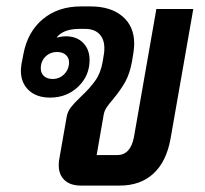

<svg xmlns="http://www.w3.org/2000/svg" viewBox="-20 -578 637 598"><path d="M163 -63Q163 -73 164 -79L188 -216Q191 -231 201 -244Q211 -257 231 -276Q259 -302 276.5 -326.5Q294 -351 300 -387L304 -412Q305 -418 305 -428Q305 -456 289.5 -472Q274 -488 245 -488H227Q178 -488 157 -462V-461Q173 -465 184 -465Q219 -465 239 -444.5Q259 -424 259 -391Q259 -342 223.5 -308Q188 -274 136 -274Q94 -274 69.5 -297Q45 -320 45 -358Q45 -365 47 -379L53 -410Q66 -479 113.5 -518.5Q161 -558 232 -558H262Q325 -558 361.5 -527Q398 -496 398 -442Q398 -434 396 -416L391 -386Q384 -348 370 -323Q356 -298 333 -270Q320 -255 312.5 -244Q305 -233 303 -221L281 -95H345Q386 -95 397 -150L467 -550H582L511 -145Q498 -74 457.5 -37Q417 0 353 0H232Q199 0 181 -17Q163 -34 163 -63ZM195 -384Q195 -398 185 -407Q175 -416 158 -416Q136 -416 121.5 -401.5Q107 -387 107 -365Q107 -350 117 -341Q127 -332 144 -332Q165 -332 180 -347Q195 -362 195 -384Z"/></svg>

Font: Bai Jamjuree SemiBold
Style: Italic
Weight: 600
Italic angle: -10°
Version: Version 1.000; ttfautohint (v1.6)